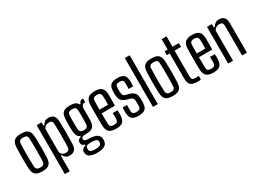

<svg xmlns="http://www.w3.org/2000/svg" viewBox="-36 -1661 3674 2722"><g transform="rotate(-30 1801.0 -300.0)"><path d="M199 7.5Q145 7.5 112.5 -6.8Q80 -21 64.8 -52Q49.5 -83 47.5 -133Q46 -163.5 45.2 -205.2Q44.5 -247 44.5 -293Q44.5 -339 45.2 -384.2Q46 -429.5 47.5 -466.5Q50 -518 65.2 -548.8Q80.5 -579.5 112.8 -593.5Q145 -607.5 199 -607.5Q254 -607.5 286 -593.2Q318 -579 332.8 -548Q347.5 -517 350 -466.5Q351.5 -432.5 352.2 -390.5Q353 -348.5 353 -303.8Q353 -259 352.2 -215Q351.5 -171 350 -133Q347.5 -83 332.5 -52Q317.5 -21 285.5 -6.8Q253.5 7.5 199 7.5ZM199 -54.5Q238.5 -54.5 254 -69.5Q269.5 -84.5 270.5 -116.5Q272 -162 273 -207.2Q274 -252.5 274.2 -298.2Q274.5 -344 273.5 -390.5Q272.5 -437 270.5 -484Q269.5 -517.5 253.5 -531.5Q237.5 -545.5 199 -545.5Q160.5 -545.5 144 -530.8Q127.5 -516 126.5 -482.5Q125 -442.5 124 -398Q123 -353.5 123 -306.5Q123 -259.5 123.8 -211.8Q124.5 -164 126.5 -118Q128 -84 144.2 -69.2Q160.5 -54.5 199 -54.5Z M453 200V-600H534V-545H548Q565 -576.5 586.5 -592Q608 -607.5 649 -607.5Q703 -607.5 730.5 -578Q758 -548.5 760 -481Q761 -450.5 761.8 -402.2Q762.5 -354 762.5 -300.5Q762.5 -247 761.8 -198.8Q761 -150.5 760 -119Q758 -52 728.8 -22.2Q699.5 7.5 645.5 7.5Q611.5 7.5 589 -7.2Q566.5 -22 548 -55.5H534V200ZM618.5 -53.5Q648.5 -53.5 663.5 -67.5Q678.5 -81.5 679.5 -113.5Q682 -175.5 682.8 -224.2Q683.5 -273 683.2 -315.2Q683 -357.5 682 -399.2Q681 -441 679.5 -488.5Q678.5 -519.5 665.5 -533.2Q652.5 -547 622 -547Q590 -547 567.5 -532.5Q545 -518 534 -488.5V-112Q546 -79.5 566 -66.5Q586 -53.5 618.5 -53.5Z M1004 168.5Q930.5 168.5 889 147.2Q847.5 126 843.5 83.5Q843 76.5 842.8 70.5Q842.5 64.5 842.5 59Q843.5 32 864 15.2Q884.5 -1.5 909.5 -5.5V-19Q880.5 -27 869.5 -40.2Q858.5 -53.5 856.5 -71.5Q856.5 -74.5 856 -80Q855.5 -85.5 856 -91Q858 -111 873.2 -125.5Q888.5 -140 911.5 -143V-157.5Q880.5 -171.5 866.5 -199.5Q852.5 -227.5 849.5 -274Q848.5 -291 848 -318.2Q847.5 -345.5 847.5 -375.2Q847.5 -405 848 -431.5Q848.5 -458 849.5 -475Q853 -523.5 868.5 -552.5Q884 -581.5 915.5 -594.5Q947 -607.5 998.5 -607.5Q1052 -607.5 1083.8 -593.5Q1115.5 -579.5 1130.5 -548H1143.5Q1146.5 -573 1164.5 -586.5Q1182.5 -600 1212 -600V-537.5H1201Q1176.5 -537.5 1161.8 -520.5Q1147 -503.5 1147 -467V-442.5Q1147 -440.5 1147.2 -419.8Q1147.5 -399 1147.5 -370.5Q1147.5 -342 1147.2 -315.2Q1147 -288.5 1146 -273.5Q1143.5 -225.5 1128 -196.5Q1112.5 -167.5 1081.2 -155Q1050 -142.5 998 -142.5Q958 -143 939 -134Q920 -125 920 -105V-99.5Q920 -87 929 -79.5Q938 -72 956.8 -68.2Q975.5 -64.5 1005.5 -64Q1087.5 -61 1127 -38.2Q1166.5 -15.5 1171 37.5Q1172 44 1172 51.8Q1172 59.5 1171 66.5Q1168 105.5 1146 128Q1124 150.5 1087.5 159.5Q1051 168.5 1004 168.5ZM1003.5 111Q1035.5 111 1056.8 106.8Q1078 102.5 1089.8 91.8Q1101.5 81 1104.5 62.5Q1106 56 1105.8 50.5Q1105.5 45 1104.5 39Q1102 22.5 1091.8 13.2Q1081.5 4 1060.5 0Q1039.5 -4 1003.5 -4.5Q962 -5.5 937.8 2.2Q913.5 10 910.5 40.5Q909.5 49.5 909.5 53.5Q909.5 57.5 910.5 63Q912.5 83 924 93.2Q935.5 103.5 955.8 107.2Q976 111 1003.5 111ZM998.5 -203.5Q1036.5 -203.5 1051.2 -218.2Q1066 -233 1068.5 -266Q1069.5 -282 1070 -312.5Q1070.5 -343 1070.5 -377.5Q1070.5 -412 1070 -441.5Q1069.5 -471 1068.5 -485Q1066.5 -517.5 1051.5 -531.8Q1036.5 -546 999 -546Q961.5 -546 945.2 -531.8Q929 -517.5 927 -482.5Q926.5 -470 926 -440.8Q925.5 -411.5 925.2 -377Q925 -342.5 925.5 -312.2Q926 -282 927 -266.5Q929.5 -233.5 944.8 -218.5Q960 -203.5 998.5 -203.5Z M1407.5 7.5Q1328.5 7.5 1294.2 -23.5Q1260 -54.5 1256.5 -123.5Q1255.5 -159.5 1254.8 -204.2Q1254 -249 1254 -296.8Q1254 -344.5 1254.5 -390.5Q1255 -436.5 1256.5 -475.5Q1260 -546.5 1295.2 -577Q1330.5 -607.5 1406.5 -607.5Q1483 -607.5 1516.5 -576.5Q1550 -545.5 1553 -479Q1553.5 -467.5 1553.8 -435.2Q1554 -403 1553.8 -362.2Q1553.5 -321.5 1552 -284.5H1334.5Q1334.5 -243 1335.2 -200.8Q1336 -158.5 1336.5 -115Q1337.5 -81 1354 -68Q1370.5 -55 1406 -55Q1441.5 -55 1456.8 -68Q1472 -81 1473.5 -115Q1474.5 -130 1474.2 -156Q1474 -182 1472.5 -210H1552Q1553 -193 1553.5 -166.2Q1554 -139.5 1553 -123.5Q1549.5 -53.5 1516.8 -23Q1484 7.5 1407.5 7.5ZM1334.5 -345.5H1474.5Q1475 -373.5 1475.2 -402.2Q1475.5 -431 1475 -453.8Q1474.5 -476.5 1473.5 -485.5Q1471.5 -519.5 1455.5 -532.8Q1439.5 -546 1406.5 -546Q1368.5 -546 1353 -531Q1337.5 -516 1336.5 -485.5Q1336 -451.5 1335.2 -416.2Q1334.5 -381 1334.5 -345.5Z M1771.5 7.5Q1696 7.5 1665.8 -23Q1635.5 -53.5 1632.5 -123Q1632 -145.5 1632.2 -166Q1632.5 -186.5 1633.5 -208.5H1706Q1704.5 -178 1704.8 -155Q1705 -132 1705 -115Q1705.5 -81 1720.8 -67.8Q1736 -54.5 1771.5 -54.5Q1809.5 -54.5 1826 -67.8Q1842.5 -81 1843.5 -115.5Q1844 -130 1844 -140.5Q1844 -151 1844 -160.8Q1844 -170.5 1843.5 -182.5Q1842.5 -218 1833.5 -234.8Q1824.5 -251.5 1796 -260.5L1741 -276Q1701.5 -287.5 1678 -304.8Q1654.5 -322 1643.8 -349.8Q1633 -377.5 1631.5 -421.5Q1631 -439.5 1631 -451.2Q1631 -463 1631.5 -476Q1633.5 -546 1665.2 -576.8Q1697 -607.5 1776 -607.5Q1850.5 -607.5 1881.8 -577.8Q1913 -548 1915.5 -477Q1915.5 -466.5 1915.5 -438.8Q1915.5 -411 1913.5 -393H1839.5Q1840.5 -409 1840.5 -426.5Q1840.5 -444 1840.5 -459.8Q1840.5 -475.5 1840 -486.5Q1839.5 -520 1825.8 -532.8Q1812 -545.5 1776 -545.5Q1740 -545.5 1725.8 -532.8Q1711.5 -520 1710.5 -486Q1710.5 -477 1710 -462Q1709.5 -447 1709.5 -429.5Q1710.5 -394 1718.5 -372.5Q1726.5 -351 1758 -342L1810 -328.5Q1866 -314 1892.5 -281.8Q1919 -249.5 1919 -185Q1919 -167 1919 -153.2Q1919 -139.5 1918 -121Q1916 -52.5 1883.8 -22.5Q1851.5 7.5 1771.5 7.5Z M2011 0V-800H2090.5V0Z M2333.5 7.5Q2279.5 7.5 2247 -6.8Q2214.5 -21 2199.2 -52Q2184 -83 2182 -133Q2180.5 -163.5 2179.8 -205.2Q2179 -247 2179 -293Q2179 -339 2179.8 -384.2Q2180.5 -429.5 2182 -466.5Q2184.5 -518 2199.8 -548.8Q2215 -579.5 2247.2 -593.5Q2279.5 -607.5 2333.5 -607.5Q2388.5 -607.5 2420.5 -593.2Q2452.5 -579 2467.2 -548Q2482 -517 2484.5 -466.5Q2486 -432.5 2486.8 -390.5Q2487.5 -348.5 2487.5 -303.8Q2487.5 -259 2486.8 -215Q2486 -171 2484.5 -133Q2482 -83 2467 -52Q2452 -21 2420 -6.8Q2388 7.5 2333.5 7.5ZM2333.5 -54.5Q2373 -54.5 2388.5 -69.5Q2404 -84.5 2405 -116.5Q2406.5 -162 2407.5 -207.2Q2408.5 -252.5 2408.8 -298.2Q2409 -344 2408 -390.5Q2407 -437 2405 -484Q2404 -517.5 2388 -531.5Q2372 -545.5 2333.5 -545.5Q2295 -545.5 2278.5 -530.8Q2262 -516 2261 -482.5Q2259.5 -442.5 2258.5 -398Q2257.5 -353.5 2257.5 -306.5Q2257.5 -259.5 2258.2 -211.8Q2259 -164 2261 -118Q2262.5 -84 2278.8 -69.2Q2295 -54.5 2333.5 -54.5Z M2741 7.5Q2660.5 7.5 2628 -22.5Q2595.5 -52.5 2595.5 -124.5L2595 -538H2548V-600H2597.5V-770H2677.5V-600H2781.5V-538H2675L2675.5 -115.5Q2675.5 -79.5 2688.8 -66.8Q2702 -54 2742.5 -54Q2757.5 -54 2768.2 -54.8Q2779 -55.5 2793.5 -57V2.5Q2781.5 4.5 2768.8 6Q2756 7.5 2741 7.5Z M3000 7.5Q2921 7.5 2886.8 -23.5Q2852.5 -54.5 2849 -123.5Q2848 -159.5 2847.2 -204.2Q2846.5 -249 2846.5 -296.8Q2846.5 -344.5 2847 -390.5Q2847.5 -436.5 2849 -475.5Q2852.5 -546.5 2887.8 -577Q2923 -607.5 2999 -607.5Q3075.5 -607.5 3109 -576.5Q3142.5 -545.5 3145.5 -479Q3146 -467.5 3146.2 -435.2Q3146.5 -403 3146.2 -362.2Q3146 -321.5 3144.5 -284.5H2927Q2927 -243 2927.8 -200.8Q2928.5 -158.5 2929 -115Q2930 -81 2946.5 -68Q2963 -55 2998.5 -55Q3034 -55 3049.2 -68Q3064.5 -81 3066 -115Q3067 -130 3066.8 -156Q3066.5 -182 3065 -210H3144.5Q3145.5 -193 3146 -166.2Q3146.5 -139.5 3145.5 -123.5Q3142 -53.5 3109.2 -23Q3076.5 7.5 3000 7.5ZM2927 -345.5H3067Q3067.5 -373.5 3067.8 -402.2Q3068 -431 3067.5 -453.8Q3067 -476.5 3066 -485.5Q3064 -519.5 3048 -532.8Q3032 -546 2999 -546Q2961 -546 2945.5 -531Q2930 -516 2929 -485.5Q2928.5 -451.5 2927.8 -416.2Q2927 -381 2927 -345.5Z M3241.5 0V-600H3321.5V-545H3339Q3356 -576 3379.5 -591.8Q3403 -607.5 3440 -607.5Q3495.5 -607.5 3522.2 -577.5Q3549 -547.5 3549.5 -481V0H3470V-487Q3469.5 -519 3455.5 -533Q3441.5 -547 3411 -547Q3382 -547 3356.8 -531.5Q3331.5 -516 3321.5 -488.5V0Z"/></g></svg>

Font: Big Shoulders Text Thin
Style: Regular
Weight: 400
Version: Version 2.002